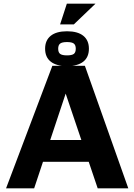

<svg xmlns="http://www.w3.org/2000/svg" viewBox="-20 -1025 731 1045"><path d="M13 0 265 -667H442L678.3 0H511.7L298.9 -629.4L377.6 -636.3L165.9 0ZM155.2 -144.3 188.3 -263H491.5L506.3 -144.3ZM344.7 -665.2Q286.9 -665.2 256.2 -689.5Q225.5 -713.7 225.5 -760Q225.5 -805.6 256.2 -830.2Q286.9 -854.8 344.7 -854.8Q402.9 -854.8 433.4 -830.2Q463.9 -805.6 463.9 -760Q463.9 -713.7 433.4 -689.5Q402.9 -665.2 344.7 -665.2ZM344.7 -723.6Q371.1 -723.6 381.8 -731.6Q392.4 -739.6 392.4 -760Q392.4 -779.7 381.8 -787.9Q371.1 -796.1 344.7 -796.1Q318.3 -796.1 307.5 -787.9Q296.7 -779.7 296.7 -760Q296.7 -739.6 307.5 -731.6Q318.3 -723.6 344.7 -723.6ZM307.1 -892.1 343.8 -1005H499.7L381.7 -892.1Z"/></svg>

Font: Maven Pro
Style: Regular
Weight: 400
Designer: Joe Prince
Foundry: Joe Prince
Version: Version 2.103